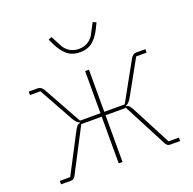

<svg xmlns="http://www.w3.org/2000/svg" viewBox="-128 -860 993 989"><g transform="rotate(-20 368.5 -365.0)"><path d="M249 -697 237 -722 255 -730 290 -664Q319 -624 368 -624Q417 -624 446 -664L481 -730L499 -722L487 -697Q467 -654 439.5 -630Q412 -606 368 -606Q324 -606 296.5 -630Q269 -654 249 -697ZM42 0V-19H99L206 -224Q218 -247 224.5 -254.5Q231 -262 242 -264V-267Q225 -271 208 -303L106 -487H49V-506H98Q118 -506 130 -484L246 -275H358V-506H379V-275H491L607 -484Q619 -506 639 -506H688V-487H631L529 -303Q512 -271 495 -267V-264Q506 -262 512.5 -254.5Q519 -247 531 -224L638 -19H695V0H641Q624 0 616 -16L491 -256H379V0H358V-256H246L121 -16Q113 0 96 0Z"/></g></svg>

Font: IBM Plex Sans Thin
Style: Regular
Weight: 100
Designer: Mike Abbink, Paul van der Laan, Pieter van Rosmalen
Foundry: Bold Monday
Version: Version 3.0